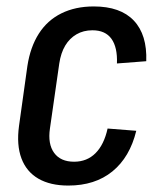

<svg xmlns="http://www.w3.org/2000/svg" viewBox="-20 -568 497 596"><path d="M192 8Q136 8 99 -13.5Q62 -35 46.5 -76.5Q31 -118 39 -177L65 -363Q74 -422 100.5 -463.5Q127 -505 170.5 -526.5Q214 -548 271 -548Q354 -548 395.5 -504Q437 -460 434 -378L343 -371Q345 -421 326 -447.5Q307 -474 267 -474Q239 -474 217.5 -461.5Q196 -449 182.5 -426.5Q169 -404 164 -371L135 -169Q128 -121 148 -93.5Q168 -66 210 -66Q250 -66 276.5 -92.5Q303 -119 314 -169L403 -162Q383 -80 329 -36Q275 8 192 8Z"/></svg>

Font: Pathway Extreme Condensed Medium
Style: Italic
Weight: 500
Width: 3
Italic angle: -8°
Version: Version 1.001;gftools[0.9.26]